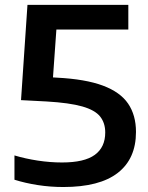

<svg xmlns="http://www.w3.org/2000/svg" viewBox="-20 -760 608 790"><path d="M240.5 9.5Q187 9.5 135.5 1.5Q84 -6.5 39.5 -20.5V-120.5Q84.5 -107 135.5 -99.2Q186.5 -91.5 235.5 -91.5Q327 -91.5 370 -122.8Q413 -154 413 -215Q413 -254 392 -280.5Q371 -307 318.5 -322Q266 -337 171.5 -342.5L66.5 -348L93 -740H508V-638.5H212L198 -441.5L214 -440.5Q331.5 -434.5 403.2 -407.8Q475 -381 507.2 -333.5Q539.5 -286 539.5 -217Q539.5 -107 464.8 -48.8Q390 9.5 240.5 9.5Z"/></svg>

Font: Encode Sans Semi Expanded SemiBold
Style: Regular
Weight: 600
Width: 6
Designer: Multiple Designers
Foundry: Impallari Type
Version: Version 3.000; ttfautohint (v1.8.3) -l 8 -r 50 -G 200 -x 14 